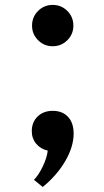

<svg xmlns="http://www.w3.org/2000/svg" viewBox="-20 -590 414 764"><path d="M189.5 -406Q224 -406 248 -430Q272 -454 272 -488Q272 -522.5 248 -546.5Q224 -570.5 189.5 -570.5Q155.5 -570.5 131.5 -546.5Q107.5 -522.5 107.5 -488Q107.5 -454 131.5 -430Q155.5 -406 189.5 -406ZM150 154Q206.5 108 239.8 50.8Q273 -6.5 273 -58.5Q273 -101.5 250.5 -125.2Q228 -149 190 -149Q153 -149 129.8 -126.5Q106.5 -104 106.5 -68Q106.5 -39 123.8 -18.2Q141 2.5 170 9.5Q166.5 39 149.5 73.8Q132.5 108.5 115 125.5Z"/></svg>

Font: Spartan SemiBold
Style: Regular
Weight: 600
Designer: Matt Bailey, Mirko Velimirovic
Foundry: Matt Bailey
Version: Version 1.003; ttfautohint (v1.8.3)